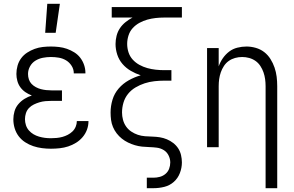

<svg xmlns="http://www.w3.org/2000/svg" viewBox="-20 -772 1540 1007"><path d="M217 -600 228 -752H294L272 -600ZM247 8Q224 8 200.5 5Q177 2 154.5 -5.5Q132 -13 112 -26Q92 -39 78 -57.5Q64 -76 57 -99Q50 -122 50 -146Q50 -167 56 -188Q62 -209 76 -225.5Q90 -242 108.5 -253.5Q127 -265 147 -271Q129 -278 113.5 -288.5Q98 -299 87 -314Q76 -329 71 -347.5Q66 -366 66 -384Q66 -406 72 -427.5Q78 -449 91 -466.5Q104 -484 122.5 -496Q141 -508 161.5 -515.5Q182 -523 203.5 -525.5Q225 -528 247 -528Q268 -528 289.5 -525.5Q311 -523 331 -516Q351 -509 369.5 -497.5Q388 -486 401 -469Q414 -452 421 -431.5Q428 -411 428 -390V-387H367V-388Q367 -409 355.5 -427Q344 -445 326.5 -455.5Q309 -466 288.5 -469.5Q268 -473 247 -473Q226 -473 205 -469Q184 -465 166 -454Q148 -443 137.5 -424Q127 -405 127 -384Q127 -369 131.5 -355.5Q136 -342 145.5 -332Q155 -322 168 -315Q181 -308 194.5 -304.5Q208 -301 222 -299.5Q236 -298 250 -298H305V-243H250Q234 -243 218 -241.5Q202 -240 187 -235.5Q172 -231 157.5 -224Q143 -217 132 -205.5Q121 -194 116 -178.5Q111 -163 111 -147Q111 -131 116 -115.5Q121 -100 131.5 -88Q142 -76 155.5 -68Q169 -60 184.5 -55.5Q200 -51 215.5 -49Q231 -47 247 -47Q262 -47 277.5 -48.5Q293 -50 307.5 -54Q322 -58 335.5 -65Q349 -72 360 -82.5Q371 -93 377 -107.5Q383 -122 383 -137H444V-136Q444 -113 436 -91.5Q428 -70 413 -52.5Q398 -35 378.5 -23Q359 -11 337.5 -4Q316 3 293 5.5Q270 8 247 8Z M750 215V160H785Q802 160 818.5 155.5Q835 151 848 140Q861 129 867 113Q873 97 873 80Q873 61 864 43Q855 25 838.5 15Q822 5 802.5 2.5Q783 0 763.5 -0.5Q744 -1 725 -3Q706 -5 687.5 -10.5Q669 -16 651.5 -24.5Q634 -33 619 -45Q604 -57 592 -72.5Q580 -88 572.5 -106Q565 -124 562.5 -143Q560 -162 560 -182Q560 -216 570 -249Q580 -282 602.5 -308Q625 -334 655.5 -351Q686 -368 718 -377Q691 -386 666 -400.5Q641 -415 622.5 -436.5Q604 -458 595 -485.5Q586 -513 586 -541Q586 -563 591.5 -584.5Q597 -606 609 -624Q621 -642 638.5 -656Q656 -670 675 -680H566V-735H934V-680H842Q819 -680 796.5 -677.5Q774 -675 752.5 -669Q731 -663 711 -652Q691 -641 676 -624.5Q661 -608 654 -586Q647 -564 647 -542Q647 -519 654 -497.5Q661 -476 676 -459.5Q691 -443 711 -432Q731 -421 752.5 -415Q774 -409 796.5 -406.5Q819 -404 842 -404H879V-349H842Q816 -349 789.5 -346Q763 -343 738.5 -335Q714 -327 691 -313.5Q668 -300 651.5 -279.5Q635 -259 627.5 -233.5Q620 -208 620 -182Q620 -163 625 -144Q630 -125 641 -109Q652 -93 668.5 -82Q685 -71 703 -65Q721 -59 740.5 -57.5Q760 -56 779.5 -55.5Q799 -55 818 -52Q837 -49 855 -41.5Q873 -34 888.5 -22Q904 -10 914.5 6Q925 22 929.5 41.5Q934 61 934 80Q934 108 923.5 135.5Q913 163 891.5 182Q870 201 842 208Q814 215 785 215Z M1373 215V-320Q1373 -339 1370.5 -357Q1368 -375 1362 -392.5Q1356 -410 1345.5 -426Q1335 -442 1320 -452.5Q1305 -463 1287 -468Q1269 -473 1250 -473Q1231 -473 1213 -468Q1195 -463 1180 -452.5Q1165 -442 1154.5 -426Q1144 -410 1138 -392.5Q1132 -375 1129.5 -357Q1127 -339 1127 -320V0H1066V-520H1127V-424Q1135 -447 1149 -467Q1163 -487 1182 -501.5Q1201 -516 1225 -522Q1249 -528 1273 -528Q1297 -528 1321.5 -521Q1346 -514 1365.5 -499Q1385 -484 1398.5 -462.5Q1412 -441 1420 -417.5Q1428 -394 1431 -369.5Q1434 -345 1434 -320V215Z"/></svg>

Font: Iosevka SS18 Light
Style: Regular
Weight: 300
Monospace: yes
Designer: Belleve Invis
Foundry: Belleve Invis
Version: Version 25.1.1; ttfautohint (v1.8.4)